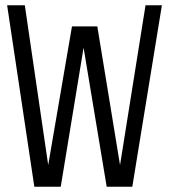

<svg xmlns="http://www.w3.org/2000/svg" viewBox="-20 -707 640 727"><path d="M593 -687 481 0H384L296.5 -526.5L210 0H110L7 -687H74L162.5 -82L252.5 -607H348.5L434.5 -82L531 -687Z"/></svg>

Font: Fira Code Light Light
Style: Regular
Weight: 300
Monospace: yes
Version: Version 5.002